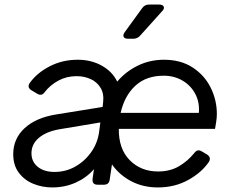

<svg xmlns="http://www.w3.org/2000/svg" viewBox="-20 -810 1024 842"><path d="M209 12Q165 12 126 -4Q87 -20 62.5 -52.5Q38 -85 38 -134Q38 -202 88 -248Q138 -294 226 -308L430 -341L432 -359Q437 -399 421 -425Q405 -451 377 -463.5Q349 -476 316 -476Q272 -476 236 -456.5Q200 -437 176 -406Q163 -387 143 -399L118 -414Q97 -427 111 -447Q143 -491 198.5 -519.5Q254 -548 321 -548Q380 -548 426.5 -522Q473 -496 494 -452Q531 -496 584 -522Q637 -548 699 -548Q773 -548 825 -514Q877 -480 904 -425.5Q931 -371 931 -310Q931 -294 928 -275Q925 -256 923 -245H501Q500 -157 549 -107.5Q598 -58 673 -58Q726 -58 765 -81Q804 -104 832 -139Q846 -158 865 -146L887 -133Q908 -120 896 -100Q864 -53 805 -20.5Q746 12 672 12Q608 12 556 -15Q504 -42 471 -89L461 -22Q458 0 436 0H408Q383 0 386 -26L392 -68Q360 -31 312.5 -9.5Q265 12 209 12ZM509 -315H852Q856 -361 836.5 -398Q817 -435 780.5 -456.5Q744 -478 698 -478Q621 -478 573.5 -434Q526 -390 509 -315ZM219 -56Q269 -56 311 -80Q353 -104 381 -144.5Q409 -185 415 -234L420 -273L240 -243Q183 -233 150.5 -205.5Q118 -178 118 -138Q118 -101 145.5 -78.5Q173 -56 219 -56ZM542 -640Q527 -640 522.5 -648Q518 -656 527 -669L604 -775Q615 -790 633 -790H678Q694 -790 698 -781Q702 -772 691 -761L594 -653Q582 -640 564 -640Z"/></svg>

Font: Pitagon Sans Text
Style: Italic
Weight: 400
Italic angle: -8°
Designer: Travis Tran
Foundry: Pitagon
Version: Version 1.001; ttfautohint (v1.8.4.7-5d5b);gftools[0.9.26]